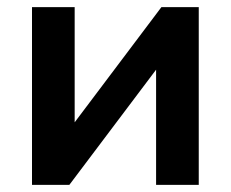

<svg xmlns="http://www.w3.org/2000/svg" viewBox="-20 -520 649 540"><path d="M70 -500H190V-176L434 -500H539V0H419V-324L175 0H70Z"/></svg>

Font: Moderustic Med
Style: Regular
Weight: 500
Designer: Tural Alisoy
Foundry: TAFT Foundry
Version: Version 2.110